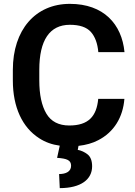

<svg xmlns="http://www.w3.org/2000/svg" viewBox="-20 -741 694 985"><path d="M272.9 68.8C323.2 72.3 344.7 80.6 344.7 109.4C344.7 139.2 317.9 151.9 283.2 151.9L286.6 224.1C395.5 224.1 452.6 179.2 452.6 112.3C452.6 84 444.8 63.5 429.7 51.3C414.1 39.1 397 31.2 378.9 27.8L382.8 7.3C420.9 2.9 454.6 -6.3 483.4 -21.5C564.9 -63 610.8 -139.6 618.2 -233.9H483.9C475.6 -144 433.6 -97.2 335.4 -97.2C281.2 -97.2 241.7 -117.7 217.8 -158.2C193.8 -198.7 181.6 -255.4 181.6 -328.1V-383.3C181.6 -534.2 234.4 -613.8 338.4 -613.8C388.7 -613.8 424.3 -601.6 446.3 -577.1C467.8 -552.7 480.5 -518.1 484.4 -473.6H618.7C605 -617.2 511.7 -721.2 338.4 -721.2C161.6 -721.2 45.9 -587.9 45.9 -382.3V-328.1C45.9 -190.9 94.7 -86.9 181.2 -31.7C211.9 -11.7 247.1 1 286.6 6.3Z"/></svg>

Font: Vazirmatn SemiBold
Style: Regular
Weight: 600
Designer: Saber Rastikerdar
Foundry: Saber Rastikerdar
Version: Version 33.003